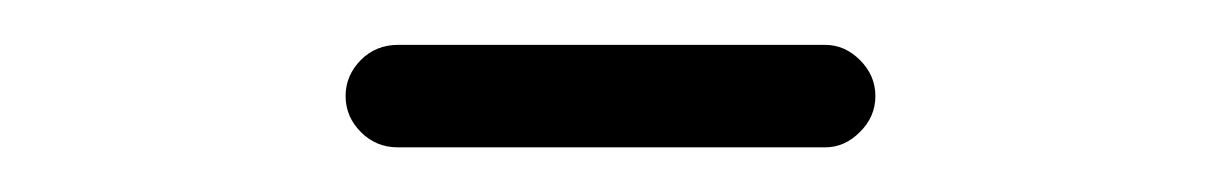

<svg xmlns="http://www.w3.org/2000/svg" viewBox="-20 -565 540 86"><path d="M158.2 -499Q148.4 -499 141.6 -505.9Q134.8 -512.7 134.8 -522Q134.8 -531.2 141.6 -538.1Q148.4 -544.9 158.2 -544.9H349.6Q358.4 -544.9 365.2 -538.1Q372.1 -531.2 372.1 -522Q372.1 -512.7 365.2 -505.9Q358.4 -499 349.6 -499Z"/></svg>

Font: Rounded-X Mgen+ 1m light
Style: Regular
Weight: 200
Designer: [Source Han Sans]
Ryoko NISHIZUKA  (kana & ideographs); Paul D. Hunt (Latin, Greek & Cyrillic); Wenlong ZHANG  (bopomofo
Version: Version 1.059.20150602